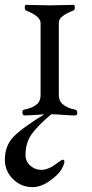

<svg xmlns="http://www.w3.org/2000/svg" viewBox="-39 -472 379 790"><path d="M152 -7H178Q118 43 92 79Q66 115 66 166Q66 192 85.5 209.5Q105 227 132 227Q144 227 158.5 221.5Q173 216 182.5 209Q192 202 202 195Q212 188 214 187Q218 184 222 185.5Q226 187 226 193Q226 203 214 225Q200 248 164.5 273Q129 298 95 298Q48 298 14.5 265Q-19 232 -19 185Q-19 128 17 90.5Q53 53 152 -7ZM203 -377V-82Q203 -58 217 -45Q237 -27 270 -21Q279 -19 279 -8Q279 3 270 3Q250 3 219 0.5Q188 -2 168 -2Q146 -2 112.5 0.5Q79 3 61 3Q57 3 54.5 -2.5Q52 -8 53.5 -14Q55 -20 61 -21Q97 -28 115 -45Q128 -57 128 -82V-377Q128 -392 112 -405Q99 -416 68 -429Q65 -430 63.5 -436Q62 -442 63.5 -447Q65 -452 68 -452Q90 -452 119.5 -451Q149 -450 168 -450Q186 -450 214 -451Q242 -452 263 -452Q269 -452 269 -441.5Q269 -431 263 -429Q229 -415 217 -404Q203 -394 203 -377Z"/></svg>

Font: EB Garamond 12 All SC
Style: AllSC
Weight: 400
Version: Version 0.016 ; ttfautohint (v0.97) -l 8 -r 50 -G 200 -x 0 -